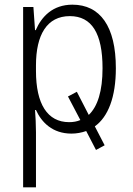

<svg xmlns="http://www.w3.org/2000/svg" viewBox="-20 -562 570 822"><path d="M79 240H134V4C134 -28 132 -64 130 -91H134C158 -38 205 10 286 10C308 10 329 6 349 -1L391 80L428 60L386 -21C443 -62 476 -146 476 -270C476 -449 409 -542 290 -542C206 -542 158 -491 133 -433H130L123 -532H79ZM276 -39C183 -39 134 -117 134 -258V-282C134 -413 181 -493 279 -493C373 -493 419 -419 419 -270C419 -172 398 -106 360 -70L309 -169L271 -149L324 -48C310 -42 294 -39 276 -39Z"/></svg>

Font: Noto Sans Mono Condensed Light
Style: Regular
Weight: 300
Width: 3
Designer: Monotype Design Team
Foundry: Monotype Imaging Inc.
Version: Version 2.014